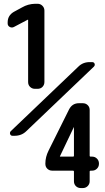

<svg xmlns="http://www.w3.org/2000/svg" viewBox="-20 -750 540 990"><path d="M361.3 52.7V-93.8L360.4 -94.7V-93.8L289.1 55.7V56.6V57.6H356.4Q361.3 57.6 361.3 52.7ZM455.1 57.6Q469.7 57.6 480 67.9Q490.2 78.1 490.2 92.8V94.7Q490.2 109.4 480 119.6Q469.7 129.9 455.1 129.9H447.3Q442.4 129.9 442.4 134.8V184.6Q442.4 199.2 432.1 209.5Q421.9 219.7 407.2 219.7H396.5Q381.8 219.7 371.6 210Q361.3 200.2 361.3 184.6V134.8Q361.3 129.9 356.4 129.9H249Q234.4 129.9 224.1 120.1Q213.9 110.4 213.9 94.7V92.8Q213.9 59.6 230.5 26.4L335.9 -185.5Q352.5 -217.8 386.7 -217.8H407.2Q421.9 -217.8 432.1 -208Q442.4 -198.2 442.4 -182.6V52.7Q442.4 57.6 447.3 57.6ZM50.8 -610.4Q40 -605.5 29.8 -611.3Q19.5 -617.2 19.5 -628.9V-634.8Q19.5 -669.9 50.8 -688.5L93.8 -711.9Q124 -729.5 160.2 -730.5H173.8Q188.5 -730.5 198.7 -720.2Q209 -710 209 -695.3V-327.1Q209 -312.5 199.2 -302.2Q189.5 -292 173.8 -292H160.2Q145.5 -292 135.3 -301.8Q125 -311.5 125 -327.1V-647.5L124 -648.4H123ZM455.1 -429.7Q464.8 -429.7 467.8 -421.4Q470.7 -413.1 463.9 -406.2L116.2 -74.2Q91.8 -49.8 54.7 -49.8H44.9Q35.2 -49.8 32.2 -58.6Q29.3 -67.4 36.1 -74.2L383.8 -406.2Q408.2 -430.7 445.3 -429.7Z"/></svg>

Font: Rounded-L Mgen+ 1m bold
Style: Bold
Weight: 700
Designer: [Source Han Sans]
Ryoko NISHIZUKA  (kana & ideographs); Paul D. Hunt (Latin, Greek & Cyrillic); Wenlong ZHANG  (bopomofo
Version: Version 1.059.20150602